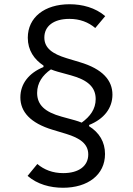

<svg xmlns="http://www.w3.org/2000/svg" viewBox="-20 -730 626 905"><path d="M475 -4C475 -61 448 -105 400 -135V-141C470 -169 510 -220 510 -284C510 -351 464 -405 356 -437L293 -456C228 -476 189 -503 189 -553C189 -607 233 -641 307 -641C357 -641 397 -625 429 -598L476 -654C429 -694 368 -710 308 -710C190 -710 111 -648 111 -552C111 -493 141 -450 185 -421V-414C116 -386 76 -335 76 -271C76 -204 122 -150 229 -118L292 -99C357 -79 396 -52 396 -2C396 52 352 86 278 86C228 86 188 70 156 43L110 99C156 139 217 155 277 155C394 155 475 94 475 -4ZM431 -263C431 -216 405 -181 365 -152C355 -156 344 -160 333 -163L271 -180C191 -202 155 -236 155 -292C155 -339 180 -375 220 -403C230 -399 241 -395 252 -392L314 -375C394 -353 431 -319 431 -263Z"/></svg>

Font: Braiins Sans
Style: Regular
Weight: 400
Designer: Mike Abbink, Paul van der Laan, Pieter van Rosmalen, Jiri Chlebus, Lubos Buracinsky
Foundry: Bold Monday, Sudetype
Version: Version 1.000;hotconv 1.0.109;makeotfexe 2.5.65596